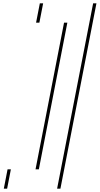

<svg xmlns="http://www.w3.org/2000/svg" viewBox="-20 -880 603 1160"><path d="M25.7 143 3 260H325L542.7 -860H220.7L197.9 -743H366.9L194.7 143ZM45.7 143H214.7L386.9 -743H217.9L240.7 -860H562.7L345 260H23Z"/></svg>

Font: Hussar Plate
Style: Obl
Weight: 700
Foundry: Cannot Into Space Fonts
Version: Version 0.798247